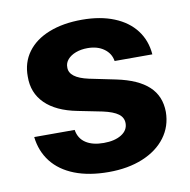

<svg xmlns="http://www.w3.org/2000/svg" viewBox="-67 -603 672 680"><g transform="rotate(-10 269.5 -263.0)"><path d="M272.5 -434.6Q249 -434.6 230.2 -427.5Q211.4 -420.4 200.7 -408Q189.9 -395.5 190.4 -379.9Q189 -342.3 258.8 -327.1L353.5 -307.6Q430.7 -291.5 468.5 -256.3Q506.3 -221.2 506.8 -164.1Q506.3 -112.3 476.8 -72.8Q447.3 -33.2 394 -11.2Q340.8 10.7 271.5 10.7Q200.7 10.7 148.9 -9.5Q97.2 -29.8 67.6 -67.6Q38.1 -105.5 32.2 -157.2H177.7Q182.6 -126 207 -109.9Q231.4 -93.8 271.5 -93.8Q311 -93.8 335.2 -108.9Q359.4 -124 359.4 -149.4Q359.4 -169.9 342 -182.9Q324.7 -195.8 287.1 -204.1L199.2 -221.7Q124 -236.3 85 -274.9Q45.9 -313.5 46.9 -372.1Q46.4 -422.4 73.7 -459.7Q101.1 -497.1 151.9 -517.1Q202.6 -537.1 270.5 -537.1Q336.4 -537.1 385.7 -517.1Q435.1 -497.1 463.1 -460.2Q491.2 -423.3 495.1 -373H359.4Q355 -400.9 331.5 -417.7Q308.1 -434.6 272.5 -434.6Z"/></g></svg>

Font: Pretendard Std
Style: Bold
Weight: 700
Designer: Base glyphs from Inter by Rasmus Andersson; Hangeul glyphs from Noto Sans CJK(Source Han Sans) by Jang Soo-young and Kan
Foundry: Kil Hyung-jin
Version: Version 1.309